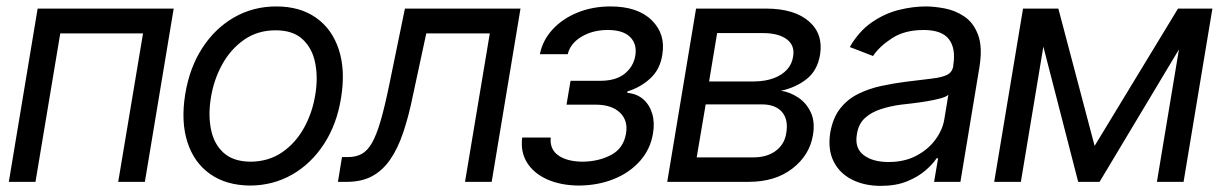

<svg xmlns="http://www.w3.org/2000/svg" viewBox="-20 -573 3848 605"><path d="M7.8 0 98.6 -545.9H527.3L436.5 0H352.5L430.7 -467.8H169.9L91.8 0Z M768.6 11.7Q692.9 11.2 642.1 -24.7Q591.3 -60.5 570.6 -125Q549.8 -189.5 563.5 -275.4Q577.1 -359.4 617.4 -421.6Q657.7 -483.9 717.8 -518.3Q777.8 -552.7 850.6 -552.7Q925.8 -552.7 976.3 -516.8Q1026.9 -481 1047.9 -416Q1068.8 -351.1 1054.7 -264.6Q1041.5 -181.6 1001 -119.4Q960.4 -57.1 900.6 -22.9Q840.8 11.2 768.6 11.7ZM769.5 -63.5Q827.1 -64 869.6 -93.5Q912.1 -123 938.5 -171.1Q964.8 -219.2 973.6 -275.4Q982.4 -329.1 973.1 -375Q963.9 -420.9 933.6 -449.2Q903.3 -477.5 848.6 -477.5Q791.5 -477.5 748.8 -447.5Q706.1 -417.5 679.7 -369.1Q653.3 -320.8 644.5 -264.6Q635.7 -211.4 644.8 -165.5Q653.8 -119.6 684.3 -91.8Q714.8 -64 769.5 -63.5Z M1044.9 0 1057.6 -78.1H1077.1Q1101.6 -78.1 1119.6 -87.9Q1137.7 -97.7 1151.9 -122.3Q1166 -147 1179 -190.9Q1191.9 -234.9 1206.1 -303.7L1255.9 -545.9H1620.1L1529.3 0H1445.3L1523.4 -467.8H1323.2L1281.2 -272.5Q1267.6 -205.6 1250.2 -154.5Q1232.9 -103.5 1208.7 -69.1Q1184.6 -34.7 1151.6 -17.3Q1118.7 0 1073.2 0Z M1625.5 -139.6H1715.3Q1711.9 -102.5 1739.3 -83.3Q1766.6 -64 1815.9 -63.5Q1866.2 -64 1905.5 -84.7Q1944.8 -105.5 1952.6 -152.3Q1959.5 -192.9 1933.8 -217.8Q1908.2 -242.7 1858.9 -243.2H1765.1L1777.8 -318.4H1871.6Q1920.9 -318.4 1948.5 -340.8Q1976.1 -363.3 1981.9 -397.5Q1987.8 -434.1 1965.6 -456.3Q1943.4 -478.5 1895 -478.5Q1847.7 -478.5 1812.3 -457.3Q1776.9 -436 1769 -402.3H1681.2Q1689.9 -446.3 1721.2 -480.2Q1752.4 -514.2 1799.8 -533.4Q1847.2 -552.7 1903.8 -552.7Q1989.7 -552.7 2033.9 -509Q2078.1 -465.3 2066.9 -400.4Q2060.1 -354.5 2029.1 -325.9Q1998 -297.4 1957.5 -285.2L1956.5 -280.3Q1986.8 -277.8 2006.8 -260.3Q2026.9 -242.7 2035.2 -214.6Q2043.5 -186.5 2037.6 -152.3Q2029.3 -102.5 1996.6 -65.7Q1963.9 -28.8 1914.1 -8.8Q1864.3 11.2 1804.2 11.7Q1746.6 11.2 1704.1 -7.8Q1661.6 -26.9 1640.6 -60.8Q1619.6 -94.7 1625.5 -139.6Z M2082.5 0 2173.3 -545.9H2396Q2483.4 -545.4 2529.1 -505.6Q2574.7 -465.8 2564 -400.4Q2555.7 -350.6 2521.5 -323.7Q2487.3 -296.9 2440.9 -287.1Q2469.7 -282.7 2495.4 -265.6Q2521 -248.5 2534.9 -218.8Q2548.8 -189 2541.5 -146.5Q2530.8 -83.5 2476.6 -41.7Q2422.4 0 2339.4 0ZM2175.3 -77.1H2352.1Q2396 -76.7 2424.1 -97.4Q2452.1 -118.2 2457.5 -153.3Q2464.8 -196.3 2444.1 -220.2Q2423.3 -244.1 2380.4 -244.1H2203.6ZM2214.4 -316.4H2357.9Q2391.6 -316.9 2417.5 -326.4Q2443.4 -335.9 2459.5 -353.3Q2475.6 -370.6 2479 -394.5Q2485.4 -429.2 2459.5 -449Q2433.6 -468.8 2383.3 -468.8H2239.7Z M2755.4 12.7Q2703.6 12.7 2664.6 -7.1Q2625.5 -26.9 2606.7 -64.5Q2587.9 -102.1 2596.2 -155.3Q2604.5 -202.1 2627.7 -231.4Q2650.9 -260.7 2684.6 -277.3Q2718.3 -293.9 2757.1 -302.2Q2795.9 -310.5 2834.5 -315.4Q2885.3 -321.8 2916.7 -325.4Q2948.2 -329.1 2964.4 -337.2Q2980.5 -345.2 2983.9 -365.2V-368.2Q2992.2 -420.4 2970 -449.5Q2947.8 -478.5 2890.1 -478.5Q2830.6 -478.5 2790.5 -452.4Q2750.5 -426.3 2731 -396.5L2657.7 -424.8Q2686.5 -474.6 2726.8 -502.4Q2767.1 -530.3 2811.5 -541.5Q2856 -552.7 2897 -552.7Q2923.3 -552.7 2956.3 -546.6Q2989.3 -540.5 3018.3 -521.2Q3047.4 -502 3062 -463.1Q3076.7 -424.3 3065.9 -359.4L3006.3 0H2923.3L2936 -74.2H2931.2Q2919.9 -56.6 2896.7 -36.4Q2873.5 -16.1 2838.4 -1.7Q2803.2 12.7 2755.4 12.7ZM2779.8 -62.5Q2829.6 -62.5 2866.9 -82Q2904.3 -101.6 2927.2 -132.6Q2950.2 -163.6 2955.6 -197.3L2968.3 -274.4Q2961.9 -268.1 2943.1 -262.9Q2924.3 -257.8 2900.6 -253.9Q2877 -250 2854.5 -247.3Q2832 -244.6 2818.8 -243.2Q2785.6 -238.8 2755.9 -229.2Q2726.1 -219.7 2705.6 -201.2Q2685.1 -182.6 2680.2 -150.4Q2672.4 -106.9 2700.9 -84.7Q2729.5 -62.5 2779.8 -62.5Z M3429.2 -113.3 3691.9 -545.9H3772L3444.8 0H3377.4L3236.8 -545.9H3314.9ZM3287.6 -545.9 3196.8 0H3112.8L3203.6 -545.9ZM3625.5 0 3716.3 -545.9H3800.3L3709.5 0Z"/></svg>

Font: Inter Tight
Style: Italic
Weight: 400
Italic angle: -9.39999°
Designer: Rasmus Andersson
Foundry: rsms
Version: Version 3.002